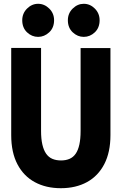

<svg xmlns="http://www.w3.org/2000/svg" viewBox="-20 -980 640 1010"><path d="M300 10Q222 10 163.2 -21.8Q104.5 -53.5 71.8 -115.8Q39 -178 39 -269V-728H196V-291.5Q196 -249.5 202.8 -220Q209.5 -190.5 222.5 -171.8Q235.5 -153 255.2 -144.5Q275 -136 301 -136Q326.5 -136 346 -144.5Q365.5 -153 378.2 -171.5Q391 -190 397.5 -219.8Q404 -249.5 404 -291.5V-727H561V-269Q561 -179.5 528.8 -117Q496.5 -54.5 437.8 -22.2Q379 10 300 10ZM180.5 -786Q147.5 -786 122.2 -810Q97 -834 97 -873.5Q97 -909.5 122.2 -934.8Q147.5 -960 180.5 -960Q213.5 -960 239 -935Q264.5 -910 264.5 -873.5Q264.5 -834 238.8 -810Q213 -786 180.5 -786ZM420.5 -786Q388 -786 362.5 -810Q337 -834 337 -873.5Q337 -910 362.5 -935Q388 -960 420.5 -960Q454 -960 479 -934.8Q504 -909.5 504 -873.5Q504 -834 478.8 -810Q453.5 -786 420.5 -786Z"/></svg>

Font: Spline Sans Mono
Style: Regular
Weight: 400
Monospace: yes
Designer: Eben Sorkin, Mirko Velimirovic
Foundry: Sorkin Type
Version: Version 1.004